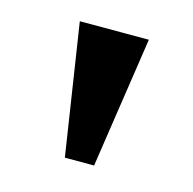

<svg xmlns="http://www.w3.org/2000/svg" viewBox="-54 -768 370 368"><g transform="rotate(15 131.5 -584.0)"><path d="M103 -454H161L200 -714H63Z"/></g></svg>

Font: Noto Serif Tamil SemiBold
Style: Regular
Weight: 600
Designer: Indian Type Foundry, Tom Grace, and the Monotype Design Team
Foundry: Monotype Imaging Inc.
Version: Version 2.004